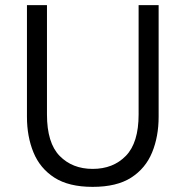

<svg xmlns="http://www.w3.org/2000/svg" viewBox="-20 -713 723 748"><path d="M341 15Q248 15 192 -21Q136 -57 110.5 -119Q85 -181 85 -258V-693H163V-267Q163 -156 212.5 -105.5Q262 -55 341 -55Q421 -55 470.5 -106Q520 -157 520 -267V-693H598V-258Q598 -181 572.5 -119Q547 -57 491 -21Q435 15 341 15Z"/></svg>

Font: Ubuntu Sans
Style: Regular
Weight: 400
Designer: Dalton Maag Ltd
Foundry: Dalton Maag Ltd
Version: Version 1.006; ttfautohint (v1.8.4.7-5d5b)